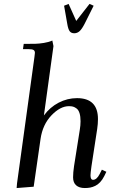

<svg xmlns="http://www.w3.org/2000/svg" viewBox="-20 -953 582 980"><path d="M64.9 6.8 66.9 -17.1 155.8 -662.1Q158.2 -681.6 158.2 -683.1Q158.2 -693.4 151.4 -697.8Q144.5 -702.1 127 -702.1H97.2L101.1 -729Q141.6 -729 160.6 -729.5Q179.7 -730 204.1 -733.9Q228.5 -737.8 247.1 -746.1L252.9 -717.8L204.1 -363.8Q234.9 -405.8 279.5 -429Q324.2 -452.1 373 -452.1Q480 -452.1 480 -345.2Q480 -320.3 476.1 -294.9L446.8 -104Q441.9 -68.8 441.9 -58.1Q441.9 -35.2 455.1 -35.2Q473.6 -35.2 488.8 -64.9L500 -86.9L522.9 -76.2L512.2 -54.2Q502.9 -35.6 491.2 -23.2Q479.5 -10.7 466.3 -4.4Q453.1 2 440.4 4.4Q427.7 6.8 413.1 6.8Q384.3 6.8 368.7 -7.1Q353 -21 353 -47.9Q353 -71.8 357.9 -105L387.2 -290Q391.1 -313 391.1 -334Q391.1 -358.9 386 -375.2Q380.9 -391.6 371.3 -398.9Q361.8 -406.2 353 -408.7Q344.2 -411.1 332 -411.1Q287.6 -411.1 242.7 -364.3Q197.8 -317.4 187 -244.1L151.9 0ZM307.1 -923.8 330.1 -933.1 369.1 -846.2 437 -933.1 458 -923.8 412.1 -832Q398.4 -805.2 386.5 -794.2Q374.5 -783.2 358.9 -783.2Q343.3 -783.2 335.4 -793.9Q327.6 -804.7 323.2 -832Z"/></svg>

Font: Dihjauti
Style: Bold Italic
Weight: 700
Italic angle: -9°
Designer: T. Christopher White
Version: Version 3.0.0